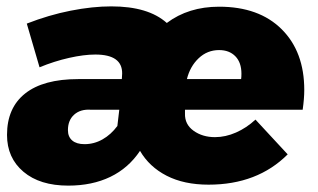

<svg xmlns="http://www.w3.org/2000/svg" viewBox="-20 -572 997 602"><path d="M2 -149Q2 -234 59 -279Q116 -324 225 -324H362L363 -341Q364 -401 279 -401Q243 -401 196.5 -390.5Q150 -380 104 -361L64 -498Q133 -525 201.5 -538.5Q270 -552 329 -552Q445 -552 503 -500Q571 -551 667 -551Q792 -551 863 -480.5Q934 -410 934 -290Q934 -263 929 -228H560V-216Q559 -182 587 -162Q615 -142 654 -142Q687 -142 720 -156.5Q753 -171 781 -197L882 -88Q787 7 634 7Q557 7 502.5 -21Q448 -49 419 -99Q383 -45 326 -17.5Q269 10 194 10Q105 10 53.5 -33.5Q2 -77 2 -149ZM736 -324Q737 -330 737 -341Q737 -376 718 -395.5Q699 -415 667 -415Q630 -415 603 -389.5Q576 -364 566 -324ZM348 -177 354 -228H264Q232 -230 212.5 -212.5Q193 -195 193 -164Q193 -143 206.5 -131.5Q220 -120 245 -120Q275 -120 301.5 -135Q328 -150 348 -177Z"/></svg>

Font: TypoPRO Montserrat
Style: Italic
Weight: 800
Italic angle: -11.3°
Designer: Julieta Ulanovsky
Foundry: Julieta Ulanovsky
Version: Version 6.001